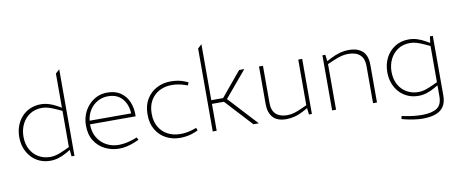

<svg xmlns="http://www.w3.org/2000/svg" viewBox="-79 -1121 4025 1682"><g transform="rotate(-10 1933.5 -280.5)"><path d="M289 6Q237 6 194 -13Q151 -32 120 -66Q89 -100 72 -145.5Q55 -191 55 -245Q55 -299 72 -344.5Q89 -390 120 -424Q151 -458 194 -477Q237 -496 289 -496Q326 -496 362 -485Q398 -474 433 -454L468 -434V-738L503 -770V0H477L471 -58L433 -36Q398 -16 362 -5Q326 6 289 6ZM92 -243Q92 -177 118.5 -128.5Q145 -80 191 -53.5Q237 -27 295 -27Q323 -27 352 -35.5Q381 -44 418 -61L468 -84V-406L418 -429Q381 -446 352 -454.5Q323 -463 295 -463Q231 -463 185.5 -432.5Q140 -402 116 -352Q92 -302 92 -243Z M902 6Q835 6 777 -22.5Q719 -51 683.5 -106.5Q648 -162 648 -244Q648 -295 665 -340.5Q682 -386 713.5 -421Q745 -456 787 -476Q829 -496 880 -496Q953 -496 999.5 -463.5Q1046 -431 1068.5 -378.5Q1091 -326 1091 -264V-248H685Q685 -178 715.5 -128.5Q746 -79 795 -53Q844 -27 900 -27Q934 -27 965.5 -33Q997 -39 1030 -50L1068 -64L1079 -41L1040 -24Q1009 -11 973 -2.5Q937 6 902 6ZM687 -280H1057Q1052 -363 1007 -413Q962 -463 881 -463Q833 -463 791 -440.5Q749 -418 721.5 -377Q694 -336 687 -280Z M1444 6Q1374 6 1318 -24Q1262 -54 1229 -110Q1196 -166 1196 -245Q1196 -325 1230 -381Q1264 -437 1320.5 -466.5Q1377 -496 1445 -496Q1477 -496 1510.5 -490.5Q1544 -485 1575 -471L1599 -461L1589 -435L1562 -444Q1535 -453 1506.5 -458Q1478 -463 1450 -463Q1387 -463 1338 -437Q1289 -411 1261 -362.5Q1233 -314 1233 -245Q1233 -177 1261.5 -128Q1290 -79 1339.5 -53Q1389 -27 1452 -27Q1479 -27 1507.5 -31.5Q1536 -36 1562 -45L1595 -56L1604 -32L1574 -19Q1543 -6 1509.5 0Q1476 6 1444 6Z M1733 0V-738L1768 -770V-272H1873L2054 -490H2100L1889 -239H1768V0ZM2095 0 1871 -243 1900 -263 2143 0Z M2388 6Q2307 6 2269 -37Q2231 -80 2231 -154V-490H2266V-158Q2266 -92 2301.5 -59.5Q2337 -27 2401 -27Q2432 -27 2462 -35.5Q2492 -44 2527 -60L2580 -84V-490H2615V0H2589L2581 -66L2588 -61L2541 -35Q2500 -13 2461.5 -3.5Q2423 6 2388 6Z M2795 0V-490H2821L2828 -432L2870 -454Q2909 -474 2949 -485Q2989 -496 3030 -496Q3084 -496 3120.5 -478Q3157 -460 3175.5 -424.5Q3194 -389 3194 -336V0H3159V-332Q3159 -397 3123 -430Q3087 -463 3018 -463Q2988 -463 2956.5 -455Q2925 -447 2884 -429L2830 -406V0Z M3564 209Q3533 209 3490 203Q3447 197 3415 189L3380 180L3386 154L3421 161Q3455 168 3493.5 172Q3532 176 3564 176Q3651 176 3696.5 147Q3742 118 3742 41V-56L3707 -36Q3672 -16 3636 -5Q3600 6 3563 6Q3511 6 3468 -13Q3425 -32 3394 -66Q3363 -100 3346 -145.5Q3329 -191 3329 -245Q3329 -317 3358.5 -373.5Q3388 -430 3441 -463Q3494 -496 3563 -496Q3600 -496 3636 -485Q3672 -474 3707 -454L3744 -433L3751 -490H3777V41Q3777 100 3752.5 137.5Q3728 175 3680.5 192Q3633 209 3564 209ZM3366 -243Q3366 -177 3392.5 -128.5Q3419 -80 3465 -53.5Q3511 -27 3569 -27Q3597 -27 3626 -35.5Q3655 -44 3692 -61L3742 -84V-406L3692 -429Q3655 -446 3626 -454.5Q3597 -463 3569 -463Q3505 -463 3459.5 -432.5Q3414 -402 3390 -352Q3366 -302 3366 -243Z"/></g></svg>

Font: REM Thin
Style: Regular
Weight: 250
Designer: Octavio Pardo
Foundry: Ashler Design
Version: Version 1.005;gftools[0.9.28]